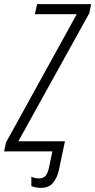

<svg xmlns="http://www.w3.org/2000/svg" viewBox="-61 -734 462 931"><path d="M137 177Q123 177 111.5 174.5Q100 172 91 169V123Q108 131 128 131Q149 131 159.5 119Q170 107 176 81L193 0H-41L-32 -43L311 -665H108L119 -714H381L372 -670L28 -49H254L224 93Q215 131 195 154Q175 177 137 177Z"/></svg>

Font: Noto Sans ExtraCondensed Light
Style: Italic
Weight: 300
Width: 2
Italic angle: -12°
Designer: Monotype Design Team
Foundry: Monotype Imaging Inc.
Version: Version 2.013; ttfautohint (v1.8.4.7-5d5b)